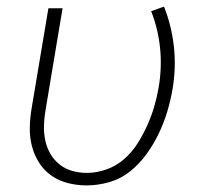

<svg xmlns="http://www.w3.org/2000/svg" viewBox="-20 -555 640 583"><path d="M243 8Q214 8 186.5 1Q159 -6 136.5 -21.5Q114 -37 99 -60.5Q84 -84 77 -111Q70 -138 70.5 -167Q71 -196 76 -226L127 -530H170L118 -219Q114 -196 113.5 -173Q113 -150 117.5 -128.5Q122 -107 133 -88Q144 -69 161 -55.5Q178 -42 199.5 -36Q221 -30 244 -30Q273 -30 303 -40.5Q333 -51 357 -72Q381 -93 398 -120Q415 -147 427.5 -175Q440 -203 448.5 -232Q457 -261 462 -291Q472 -351 466 -409.5Q460 -468 439 -521L478 -535Q501 -477 508 -413.5Q515 -350 504 -285Q498 -250 488 -216.5Q478 -183 462.5 -150.5Q447 -118 425.5 -88Q404 -58 375.5 -35Q347 -12 312 -2Q277 8 243 8Z"/></svg>

Font: Iosevka Curly XLtEx
Style: Italic
Weight: 200
Width: 7
Italic angle: -9°
Monospace: yes
Designer: Belleve Invis
Foundry: Belleve Invis
Version: Version 11.1.0; ttfautohint (v1.8.3)